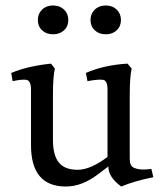

<svg xmlns="http://www.w3.org/2000/svg" viewBox="-20 -664 590 700"><path d="M453 -85Q453 -59 468 -52.5Q483 -46 500 -46Q517 -46 532 -48L539 -18Q470 -4 422 16Q375 -18 375 -57L339 -30Q280 16 220 16Q93 16 93 -135V-338Q93 -370 76 -373Q61 -375 36 -370L26 -368L21 -398Q80 -423 166 -432L180 -414Q173 -384 173 -316V-155Q173 -98 194.5 -71.5Q216 -45 263 -45Q310 -45 372 -92V-338Q372 -370 356 -373Q338 -375 310 -370L299 -368L293 -398Q359 -427 445 -432L460 -414Q453 -384 453 -316ZM133.5 -553.5Q118 -568 118 -591Q118 -614 133.5 -629Q149 -644 173.5 -644Q198 -644 213.5 -629Q229 -614 229 -591Q229 -568 213.5 -553.5Q198 -539 173.5 -539Q149 -539 133.5 -553.5ZM325.5 -553.5Q310 -568 310 -591Q310 -614 325.5 -629Q341 -644 365.5 -644Q390 -644 405.5 -629Q421 -614 421 -591Q421 -568 405.5 -553.5Q390 -539 365.5 -539Q341 -539 325.5 -553.5Z"/></svg>

Font: Buenard
Style: Regular
Weight: 400
Designer: Gustavo Ibarra
Foundry: FontFuror
Version: Version 1.001 2011